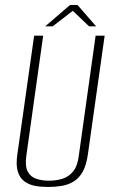

<svg xmlns="http://www.w3.org/2000/svg" viewBox="-20 -733 457 765"><path d="M172 12Q144 12 119.5 7.5Q95 3 77 -10.5Q59 -24 51 -49.5Q43 -75 49 -117L116 -591H152L85 -113Q79 -71 90.5 -49.5Q102 -28 125 -20.5Q148 -13 175 -13Q203 -13 228 -20.5Q253 -28 271 -49.5Q289 -71 294 -113L361 -591H397L330 -117Q324 -75 310 -49.5Q296 -24 274.5 -10.5Q253 3 226.5 7.5Q200 12 172 12ZM160 -628 259 -713H289L363 -628H335L270 -690L190 -628Z"/></svg>

Font: Alumni Sans Thin ExtraLight
Style: Italic
Weight: 250
Italic angle: -8°
Version: Version 1.016